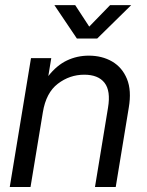

<svg xmlns="http://www.w3.org/2000/svg" viewBox="-20 -748 587 768"><path d="M151.4 -298.8 102.1 0H19L104 -515.6H185.1L173.3 -443.8Q206.5 -486.3 247.3 -505.9Q288.1 -525.4 335 -525.4Q388.2 -525.4 428.5 -502Q468.8 -478.5 487.8 -432.4Q506.8 -386.2 495.1 -317.4L442.9 0H359.9L412.1 -317.4Q423.3 -384.3 398.2 -416.7Q373 -449.2 316.9 -449.2Q258.8 -449.2 211.4 -413.1Q164.1 -377 151.4 -298.8ZM280.8 -727.5 336.9 -641.6 420.4 -727.5H504.4V-727.1L368.7 -593.8H287.6L197.8 -727.1V-727.5Z"/></svg>

Font: Inter Display
Style: Italic
Weight: 400
Italic angle: -9.39999°
Designer: Rasmus Andersson
Foundry: rsms
Version: Version 4.000;git-a52131595